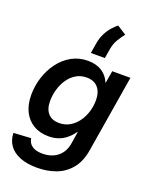

<svg xmlns="http://www.w3.org/2000/svg" viewBox="-182 -903 959 1211"><g transform="rotate(20 297.5 -297.0)"><path d="M220.2 211.9Q151.4 211.9 103.8 192.6Q56.2 173.3 31.5 138.2Q6.8 103 5.9 56.2L122.6 49.3Q125.5 69.8 137.2 85Q148.9 100.1 169.9 108.4Q190.9 116.7 221.7 116.7Q282.7 116.7 323 84.2Q363.3 51.8 372.6 -7.3L385.3 -87.4L382.3 -86.9Q362.8 -59.1 338.6 -39.3Q314.5 -19.5 285.2 -9.3Q255.9 1 220.2 1Q161.6 1 118.7 -24.7Q75.7 -50.3 52.5 -97.2Q29.3 -144 29.3 -208Q29.3 -268.6 47.6 -326.2Q65.9 -383.8 100.6 -430.4Q135.3 -477.1 184.3 -504.6Q233.4 -532.2 293.9 -532.2Q322.8 -532.2 346.7 -525.6Q370.6 -519 389.2 -506.8Q407.7 -494.6 421.1 -477.8Q434.6 -460.9 442.9 -440.4L444.8 -440.9L458.5 -522.5H580.6L495.6 -5.9Q482.9 72.3 443.6 120.4Q404.3 168.5 346.7 190.2Q289.1 211.9 220.2 211.9ZM253.4 -100.6Q293.9 -100.6 325.7 -119.1Q357.4 -137.7 379.6 -168.7Q401.9 -199.7 413.3 -237.8Q424.8 -275.9 424.8 -314.5Q424.8 -368.7 398.2 -399.4Q371.6 -430.2 321.8 -430.2Q281.7 -430.2 250.5 -411.1Q219.2 -392.1 197.8 -360.4Q176.3 -328.6 165.3 -290Q154.3 -251.5 154.3 -211.9Q154.3 -158.2 180.4 -129.4Q206.5 -100.6 253.4 -100.6ZM292.5 -584.5 303.2 -650.4Q309.6 -689.5 324.7 -719.5Q339.8 -749.5 358.9 -771Q377.9 -792.5 395 -806.2L456.5 -767.1Q437 -741.7 419.9 -713.4Q402.8 -685.1 396.5 -645.5L386.2 -584.5Z"/></g></svg>

Font: Inter 28pt SemiBold
Style: Italic
Weight: 600
Italic angle: -9.3988°
Designer: Rasmus Andersson
Foundry: rsms
Version: Version 4.001;git-66647c0bb